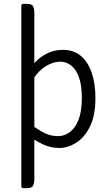

<svg xmlns="http://www.w3.org/2000/svg" viewBox="-20 -755 564 990"><path d="M157 167Q157 190 150.5 202.5Q144 215 120 215H96L90 209V-729L96 -735H120Q144 -735 150.5 -722.8Q157 -710.5 157 -687ZM472 -250Q472 -158.5 443.5 -101.8Q415 -45 372 -18.5Q329 8 286 8Q241 8 201 -10.8Q161 -29.5 125 -58L128 -121Q156.5 -99.5 195.5 -76.2Q234.5 -53 280 -53Q310.5 -53 338.5 -72.8Q366.5 -92.5 384.2 -136Q402 -179.5 402 -250Q402 -317 386.5 -358.2Q371 -399.5 345.8 -418.2Q320.5 -437 292 -437Q261 -437 229.2 -421Q197.5 -405 172 -375.5Q146.5 -346 134 -306L122 -375Q134.5 -404.5 160.2 -432.8Q186 -461 222.8 -479.5Q259.5 -498 305 -498Q359.5 -498 396.8 -466.8Q434 -435.5 453 -379.5Q472 -323.5 472 -250Z"/></svg>

Font: Signika Negative Light Light
Style: Regular
Weight: 300
Version: Version 2.001